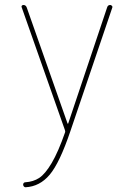

<svg xmlns="http://www.w3.org/2000/svg" viewBox="-20 -540 540 790"><path d="M247.1 -4.9 69.3 -509.8Q67.4 -513.7 69.8 -516.6Q72.3 -519.5 76.2 -519.5Q85.9 -519.5 89.8 -509.8L257.8 -32.2Q257.8 -31.2 258.8 -31.2Q260.7 -31.2 260.7 -32.2L420.9 -509.8Q423.8 -519.5 433.6 -519.5Q436.5 -519.5 439.9 -516.6Q443.4 -513.7 442.4 -509.8L269.5 0Q225.6 129.9 184.6 178.7Q143.6 227.5 85 230.5Q81.1 230.5 78.1 227.1Q75.2 223.6 75.2 219.7Q75.2 215.8 77.6 212.9Q80.1 210 84 210Q117.2 208 141.6 191.9Q166 175.8 192.9 130.4Q219.7 85 248 3.9Q249 1 247.1 -4.9Z"/></svg>

Font: Rounded-X Mgen+ 2m thin
Style: Regular
Weight: 100
Designer: [Source Han Sans]
Ryoko NISHIZUKA  (kana & ideographs); Paul D. Hunt (Latin, Greek & Cyrillic); Wenlong ZHANG  (bopomofo
Version: Version 1.059.20150602